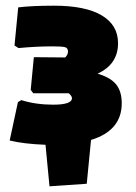

<svg xmlns="http://www.w3.org/2000/svg" viewBox="-20 -500 479 675"><path d="M154 155 140 9Q63 6 14 -6L43 -141L55 -148Q106 -132 167 -132Q233 -132 233 -155Q233 -162 222 -172H97L88 -184L99 -299L209 -298Q219 -307 219 -319Q219 -331 209 -334Q199 -337 165 -337Q107 -337 45 -331L31 -340L44 -474Q91 -480 170 -480Q280 -480 337.5 -446Q395 -412 395 -348Q395 -274 323 -241Q368 -228 388 -203.5Q408 -179 408 -137Q408 -41 300 -8L285 146Z"/></svg>

Font: Alegreya Sans SC Black
Style: Regular
Weight: 900
Designer: Juan Pablo del Peral
Foundry: Huerta Tipografica
Version: Version 2.007